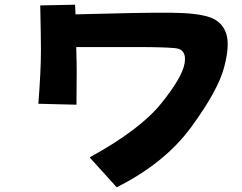

<svg xmlns="http://www.w3.org/2000/svg" viewBox="-20 -782 1027 816"><path d="M304 -582Q306 -517 306 -473L305 -337L143 -341Q154 -480 154 -569Q154 -624 151 -759L299 -762Q300 -740 301 -721Q592 -729 703 -728Q820 -727 872 -708.5Q924 -690 941 -640.5Q958 -591 932 -494Q906 -397 793.5 -243Q681 -89 476 14L361 -113Q574 -230 664 -341Q754 -452 764.5 -512.5Q775 -573 723.5 -577.5Q672 -582 569 -582Z"/></svg>

Font: KN Bobohei
Style: Bold
Weight: 700
Designer: Kingnam Type Foundry
Version: Version 1.710;March 18, 2023